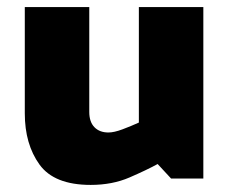

<svg xmlns="http://www.w3.org/2000/svg" viewBox="-20 -504 654 542"><path d="M425 -41Q394 -24 345.5 -3Q297 18 236 18Q133 18 91.5 -39.5Q50 -97 50 -184V-484H232V-188Q232 -160 246.5 -145Q261 -130 286 -130Q302 -130 326 -139Q350 -148 372 -158V-484H554V0H463Z"/></svg>

Font: Palanquin Dark
Style: Bold
Weight: 700
Designer: Pria Ravichandran
Version: Version 1.000